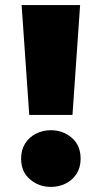

<svg xmlns="http://www.w3.org/2000/svg" viewBox="-20 -720 400 755"><path d="M95 -268 65 -700H295L265 -268ZM180 15Q133 15 98 -14.8Q63 -44.5 63 -96Q63 -131 79 -156Q95 -181 121.8 -194.5Q148.5 -208 180 -208Q227.5 -208 262.2 -178.2Q297 -148.5 297 -96Q297 -61.5 281 -36.5Q265 -11.5 238.2 1.8Q211.5 15 180 15Z"/></svg>

Font: Geologica Cursive Black
Style: Regular
Weight: 900
Designer: Sindre Bremnes, Frode Helland
Foundry: Monokrom Skriftforlag AS
Version: Version 1.010;gftools[0.9.28]